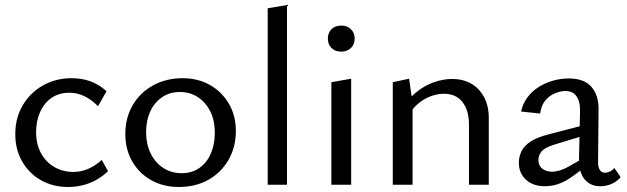

<svg xmlns="http://www.w3.org/2000/svg" viewBox="-20 -737 2500 766"><path d="M252 9Q191 9 143.5 -18Q96 -45 68.5 -92.5Q41 -140 41 -202Q41 -266 70.5 -316.5Q100 -367 151 -396Q202 -425 266 -425Q309 -425 343.5 -411.5Q378 -398 405 -373L371 -313Q346 -339 317.5 -353Q289 -367 256 -367Q215 -367 185 -346Q155 -325 139.5 -289Q124 -253 124 -210Q124 -162 143.5 -126Q163 -90 197 -70.5Q231 -51 273 -51Q303 -51 332 -63.5Q361 -76 386 -99L411 -54Q387 -31 360 -17Q333 -3 306 3Q279 9 252 9Z M693 9Q632 9 583.5 -18Q535 -45 507.5 -93Q480 -141 480 -202Q480 -267 509.5 -317.5Q539 -368 591 -396.5Q643 -425 709 -425Q770 -425 817.5 -398Q865 -371 893 -323.5Q921 -276 921 -214Q921 -150 891.5 -99Q862 -48 811 -19.5Q760 9 693 9ZM704 -46Q747 -46 777 -68Q807 -90 822 -126.5Q837 -163 837 -206Q837 -257 818.5 -293.5Q800 -330 768.5 -350Q737 -370 698 -370Q656 -370 625.5 -348.5Q595 -327 579 -291.5Q563 -256 563 -211Q563 -160 582 -123Q601 -86 633 -66Q665 -46 704 -46Z M1048 0V-704L1125 -717V0Z M1302 0V-409L1381 -423V0ZM1342 -531Q1317 -531 1302.5 -545.5Q1288 -560 1288 -583Q1288 -606 1302.5 -620.5Q1317 -635 1342 -635Q1365 -635 1380 -620.5Q1395 -606 1395 -583Q1395 -560 1380 -545.5Q1365 -531 1342 -531Z M1851 0V-239Q1851 -297 1825 -330Q1799 -363 1751 -363Q1726 -363 1698.5 -353Q1671 -343 1647 -322.5Q1623 -302 1606 -269L1579 -293Q1603 -337 1636.5 -365.5Q1670 -394 1708.5 -408Q1747 -422 1784 -422Q1827 -422 1859.5 -403.5Q1892 -385 1911 -350Q1930 -315 1930 -266V0ZM1547 0V-409L1612 -423L1626 -327V0Z M2375 6Q2335 6 2312 -22Q2289 -50 2290 -104L2294 -289Q2295 -319 2288 -337.5Q2281 -356 2268 -365Q2255 -374 2236 -374Q2217 -374 2194.5 -365Q2172 -356 2155.5 -336Q2139 -316 2135 -284L2059 -292Q2065 -321 2082 -345.5Q2099 -370 2125.5 -387.5Q2152 -405 2184 -414.5Q2216 -424 2249 -424Q2311 -424 2340 -390Q2369 -356 2368 -299L2366 -89Q2366 -70 2373 -59Q2380 -48 2393 -48Q2403 -48 2413.5 -53Q2424 -58 2431 -67L2456 -30Q2443 -14 2421.5 -4Q2400 6 2375 6ZM2154 6Q2107 6 2078.5 -20Q2050 -46 2050 -88Q2050 -112 2060.5 -133.5Q2071 -155 2096.5 -172Q2122 -189 2169 -201L2334 -244L2339 -205L2188 -159Q2151 -147 2139.5 -131.5Q2128 -116 2128 -99Q2128 -76 2143.5 -64Q2159 -52 2182 -52Q2211 -52 2247 -71.5Q2283 -91 2328 -120L2337 -93Q2294 -52 2248.5 -23Q2203 6 2154 6Z"/></svg>

Font: Ysabeau Office Medium
Style: Regular
Weight: 500
Designer: Christian Thalmann (Catharsis Fonts)
Version: Version 2.001;gftools[0.9.30]; featfreeze: tnum,lnum,ss02